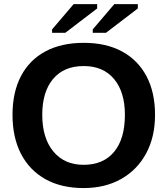

<svg xmlns="http://www.w3.org/2000/svg" viewBox="-20 -907 818 936"><path d="M735.8 -347.2Q735.8 -239.7 692.6 -159.4Q649.4 -79.1 571 -34.7Q492.7 9.8 387.2 9.8Q279.3 9.8 201.7 -33.4Q124 -76.7 82.5 -156.7Q41 -236.8 41 -347.2Q41 -457.5 82.3 -536.1Q123.5 -614.7 201.4 -656.5Q279.3 -698.2 388.2 -698.2Q497.6 -698.2 575.2 -656Q652.8 -613.8 694.3 -535.2Q735.8 -456.5 735.8 -347.2ZM588.9 -347.2Q588.9 -458.5 536.1 -521.7Q483.4 -585 388.2 -585Q291.5 -585 238.8 -522.2Q186 -459.5 186 -347.2Q186 -233.9 240 -168.7Q293.9 -103.5 387.2 -103.5Q483.9 -103.5 536.4 -167Q588.9 -230.5 588.9 -347.2ZM233.9 -747.1V-763.7L338.9 -886.7H453.6V-865.7L298.3 -747.1ZM432.1 -747.1V-763.7L537.1 -886.7H651.9V-865.7L496.6 -747.1Z"/></svg>

Font: Arimo
Style: Bold
Weight: 700
Designer: Steve Matteson
Foundry: Monotype Imaging Inc.
Version: Version 1.33